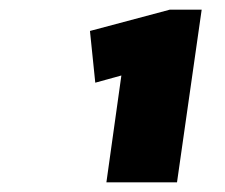

<svg xmlns="http://www.w3.org/2000/svg" viewBox="-20 -807 466 397"><path d="M346 -430H200L237 -694L271 -662L177 -636L166 -743L331 -787H397Z"/></svg>

Font: Pathway Extreme 28pt ExtraBold
Style: Italic
Weight: 800
Italic angle: -8°
Designer: Eduardo Rodriguez Tunni
Foundry: Eduardo Rodriguez Tunni
Version: Version 1.001;gftools[0.9.26]